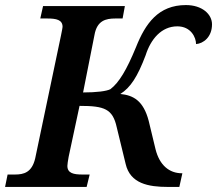

<svg xmlns="http://www.w3.org/2000/svg" viewBox="-37 -738 857 758"><path d="M-17 0H305L317 -49H288C254 -49 229 -54 229 -83C229 -90 231 -101 234 -119L277 -320C376 -320 408 -308 424 -235L459 -91C477 -13 549 0 626 0H671L683 -54H681C632 -54 593 -85 577 -149L550 -261C529 -341 489 -362 438 -367C478 -392 506 -435 538 -520C558 -583 600 -634 663 -634C717 -634 737 -590 737 -564C765 -566 800 -591 800 -642C800 -682 761 -718 697 -718C588 -718 537 -645 500 -552C463 -462 433 -412 399 -386C384 -378 344 -373 291 -373L336 -600C346 -657 381 -665 418 -665H447L456 -714H133L122 -665H150C185 -665 210 -660 210 -632C210 -629 208 -619 204 -599L102 -113C89 -57 57 -49 22 -49H-7Z"/></svg>

Font: Noto Serif Semi
Style: Italic
Weight: 600
Italic angle: -12°
Designer: Monotype Design Team
Foundry: Monotype Imaging Inc.
Version: Version 1.901